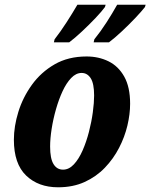

<svg xmlns="http://www.w3.org/2000/svg" viewBox="-20 -786 639 816"><path d="M227 10Q143 10 91 -40Q39 -90 39 -192Q39 -249 58 -310.5Q77 -372 115.5 -425.5Q154 -479 212 -512.5Q270 -546 348 -546Q399 -546 441 -525.5Q483 -505 508 -460.5Q533 -416 533 -345Q533 -301 521.5 -252.5Q510 -204 486 -157.5Q462 -111 425.5 -73Q389 -35 339.5 -12.5Q290 10 227 10ZM248 -65Q273 -65 294 -87.5Q315 -110 331 -146.5Q347 -183 358 -225.5Q369 -268 374.5 -309Q380 -350 380 -380Q380 -431 365.5 -453.5Q351 -476 327 -476Q303 -476 282.5 -454.5Q262 -433 246 -398.5Q230 -364 218 -322Q206 -280 199.5 -238.5Q193 -197 193 -163Q193 -112 207.5 -88.5Q222 -65 248 -65ZM381 -619Q407 -651 432.5 -690.5Q458 -730 478 -766H599L596 -756Q582 -738 555 -709.5Q528 -681 497.5 -652.5Q467 -624 443 -606H378ZM212 -619Q237 -651 262.5 -690.5Q288 -730 309 -766H429L426 -756Q413 -738 386 -709.5Q359 -681 328.5 -652.5Q298 -624 274 -606H209Z"/></svg>

Font: Noto Serif Condensed ExtraBold
Style: Italic
Weight: 800
Width: 3
Italic angle: -12°
Designer: Monotype Design Team
Foundry: Monotype Imaging Inc.
Version: Version 2.014; ttfautohint (v1.8.4.7-5d5b)